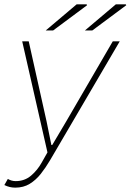

<svg xmlns="http://www.w3.org/2000/svg" viewBox="-30 -850 600 882"><path d="M40 12Q27 12 14.5 9Q2 6 -10 0L6 -28Q23 -18 42 -18Q83 -18 112.5 -43Q142 -68 162 -104L188 -150L72 -660H102L184 -292L206 -184H210L274 -292L488 -660H520L200 -114Q180 -80 157.5 -51.5Q135 -23 106.5 -5.5Q78 12 40 12ZM180 -710 322 -830H368L370 -826L214 -710ZM360 -710 502 -830H548L550 -826L394 -710Z"/></svg>

Font: Source Sans 3 ExtraLight
Style: Italic
Weight: 250
Italic angle: -11°
Designer: Paul D. Hunt
Foundry: Adobe
Version: Version 3.046;hotconv 1.0.118;makeotfexe 2.5.65603